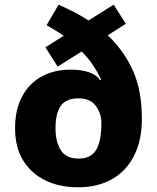

<svg xmlns="http://www.w3.org/2000/svg" viewBox="-20 -786 669 816"><path d="M229 -766Q265 -750 297 -733.5Q329 -717 356 -699L463 -766L515 -685L438 -636Q509 -568 546 -483.5Q583 -399 583 -281Q583 -190 550 -124.5Q517 -59 456 -24.5Q395 10 312 10Q234 10 173.5 -19Q113 -48 78.5 -104Q44 -160 44 -241Q44 -321 74.5 -377Q105 -433 158 -461.5Q211 -490 279 -490Q375 -490 406 -445L410 -447Q394 -481 374.5 -510Q355 -539 327 -567L225 -503L173 -585L251 -634Q235 -645 216 -656.5Q197 -668 178 -679ZM314 -368Q261 -368 238.5 -336.5Q216 -305 216 -241Q216 -183 238.5 -147.5Q261 -112 314 -112Q367 -112 389 -149.5Q411 -187 411 -263Q411 -303 387.5 -335.5Q364 -368 314 -368Z"/></svg>

Font: Noto Sans Sinhala UI ExtraBold
Style: Regular
Weight: 800
Designer: Jelle Bosma - Monotype Design Team
Foundry: Monotype Imaging Inc.
Version: Version 2.006; ttfautohint (v1.8.4.7-5d5b)